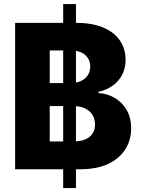

<svg xmlns="http://www.w3.org/2000/svg" viewBox="-20 -841 702 954"><path d="M293.9 93.3V-820.8H357.4V93.3ZM55.2 0V-727.5H356.9Q438 -727.5 493.2 -704.1Q548.3 -680.7 576.2 -639.2Q604 -597.7 604 -543Q604 -501.5 586.7 -468.8Q569.3 -436 539.1 -414.8Q508.8 -393.6 468.8 -384.8V-378.4Q512.7 -376.5 549.8 -354.7Q586.9 -333 609.4 -294.4Q631.8 -255.9 631.8 -203.6Q631.8 -145 602.5 -98.9Q573.2 -52.7 516.8 -26.4Q460.4 0 379.4 0ZM227.1 -138.2H340.8Q397 -138.2 424.6 -160.6Q452.1 -183.1 452.1 -222.2Q452.1 -250 439 -270.8Q425.8 -291.5 401.6 -302.7Q377.4 -314 343.8 -314H227.1ZM227.1 -428.2H329.6Q358.4 -428.2 380.6 -438Q402.8 -447.8 415.5 -466.3Q428.2 -484.9 428.2 -510.3Q428.2 -546.9 402.3 -568.6Q376.5 -590.3 332 -590.3H227.1Z"/></svg>

Font: Inter 17pt ExtraBold
Style: Regular
Weight: 800
Version: Version 4.001;git-66647c0bb